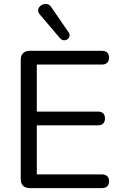

<svg xmlns="http://www.w3.org/2000/svg" viewBox="-20 -966 624 986"><path d="M133 0Q110.5 0 98.5 -12Q86.5 -24 86.5 -46.5V-658.5Q86.5 -681 98.5 -693Q110.5 -705 133 -705H503.5Q521 -705 530.5 -696Q540 -687 540 -670.5Q540 -653 530.5 -643.8Q521 -634.5 503.5 -634.5H169V-393H482.5Q500.5 -393 509.8 -384Q519 -375 519 -358Q519 -340.5 509.8 -331.5Q500.5 -322.5 482.5 -322.5H169V-70.5H503.5Q521 -70.5 530.5 -61.5Q540 -52.5 540 -35.5Q540 -18 530.5 -9Q521 0 503.5 0ZM288.5 -769.5 185 -891Q175.5 -902 176 -912.8Q176.5 -923.5 183.5 -931.8Q190.5 -940 201.5 -943.8Q212.5 -947.5 224 -944.5Q235.5 -941.5 244 -928.5L332.5 -799.5Q339.5 -789 337 -779.5Q334.5 -770 326.2 -764.2Q318 -758.5 307.5 -759.2Q297 -760 288.5 -769.5Z"/></svg>

Font: Nunito ExtraLight
Style: Regular
Weight: 200
Designer: Vernon Adams
Foundry: Vernon Adams
Version: Version 3.602;April 4, 2023;FontCreator 14.0.0.2856 64-bit